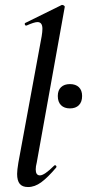

<svg xmlns="http://www.w3.org/2000/svg" viewBox="-20 -745 351 774"><path d="M213 -358Q213 -381 226 -393.5Q239 -406 262 -406Q285 -406 298 -393.5Q311 -381 311 -358Q311 -334 298 -321Q285 -308 262 -308Q239 -308 226 -321Q213 -334 213 -358ZM49 -44Q49 -59 54 -89L148 -599Q151 -617 151 -629Q151 -656 131 -656Q118 -656 87 -642H85Q81 -642 80 -647Q79 -652 83 -653L229 -725H231Q235 -725 238.5 -722Q242 -719 241 -717L128 -89Q124 -74 124 -62Q124 -38 141 -38Q159 -38 198 -77Q200 -79 202 -79Q205 -79 207 -75.5Q209 -72 206 -69Q172 -29 146 -10Q120 9 93 9Q70 9 59.5 -4Q49 -17 49 -44Z"/></svg>

Font: Cormorant Infant SemiBold
Style: Italic
Weight: 600
Italic angle: -10°
Designer: Christian Thalmann (Catharsis Fonts)
Foundry: Catharsis Fonts
Version: Version 4.000